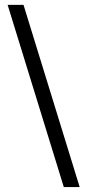

<svg xmlns="http://www.w3.org/2000/svg" viewBox="-20 -718 347 786"><path d="M76.2 -698.2 306.2 47.9H241.2L11.2 -698.2Z"/></svg>

Font: Common Serif
Style: Bold
Weight: 700
Designer: Philipp H. Poll, Khaled Hosny
Foundry: Stefan Peev, Context Ltd.
Version: Version 1.026